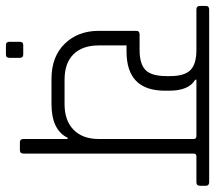

<svg xmlns="http://www.w3.org/2000/svg" viewBox="-72 -604 709 632"><g transform="rotate(90 282.0 -288.5)"><path d="M217 -483V-495Q217 -541 197.5 -561Q178 -581 131 -581H-2Q-14 -581 -14 -593V-612Q-14 -623 -2 -623H566Q578 -623 578 -612V-593Q578 -581 566 -581H482Q472 -581 472 -572V-12Q472 0 461 0H435Q424 0 424 -12V-157H420Q394 -104 309 -104H226Q153 -104 110.5 -147.5Q68 -191 68 -260V-383Q68 -394 80 -394H131Q177 -394 197 -413.5Q217 -433 217 -483ZM414 -581H229V-577Q265 -556 265 -492V-477Q265 -351 136 -351H116V-260Q116 -206 145 -176.5Q174 -147 229 -147H309Q364 -147 394 -177Q424 -207 424 -259V-572Q424 -581 414 -581ZM157 1V34Q157 46 146 46H115Q104 46 104 34V1Q104 -11 115 -11H146Q157 -11 157 1Z"/></g></svg>

Font: Rajdhani
Style: Regular
Weight: 400
Designer: Satya Rajpurohit, Jyotish Sonowal
Foundry: Indian Type Foundry
Version: Version 1.201;PS 1.0;hotconv 1.0.78;makeotf.lib2.5.61930; tt